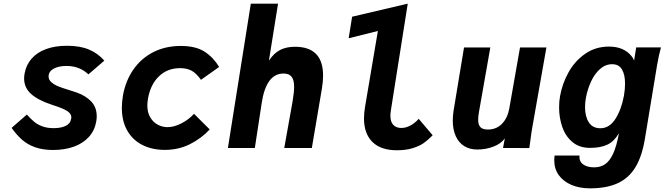

<svg xmlns="http://www.w3.org/2000/svg" viewBox="-20 -810 3640 1051"><path d="M43.5 -110 127 -183Q149 -158 168.2 -142.5Q187.5 -127 213.2 -117.8Q239 -108.5 274.5 -108.5Q311.5 -108.5 338 -120.2Q364.5 -132 369.5 -159.5Q370.5 -165.5 370.5 -167.5Q370.5 -182.5 358.2 -194Q346 -205.5 323.8 -215Q301.5 -224.5 263 -237Q189.5 -261 150.8 -295.2Q112 -329.5 112 -381Q112 -394.5 115 -409.5Q123.5 -455 152.8 -488.8Q182 -522.5 231.2 -541Q280.5 -559.5 347 -559.5Q418.5 -559.5 467.8 -538.5Q517 -517.5 551 -478L464 -403Q415 -449 344.5 -449Q300.5 -449 273.2 -433.8Q246 -418.5 246 -391.5Q246 -372.5 262.5 -358.8Q279 -345 302.2 -336Q325.5 -327 361.5 -316Q370.5 -313 380.2 -310Q390 -307 400 -303.5Q448.5 -286.5 479 -254.8Q509.5 -223 509.5 -173Q509.5 -161.5 507 -145.5Q498.5 -96 466.8 -60.8Q435 -25.5 384.5 -7.2Q334 11 271 11Q215 11 173.5 -3.5Q132 -18 101.8 -44.2Q71.5 -70.5 43.5 -110Z M647 -219.5Q647 -251 653 -287Q667.5 -368 710.2 -429.5Q753 -491 819.5 -524.8Q886 -558.5 970 -558.5Q1051.5 -558.5 1099.8 -527.2Q1148 -496 1179.5 -443.5L1080 -373Q1057 -406.5 1031 -421.8Q1005 -437 966 -437Q896 -437 849.8 -392Q803.5 -347 790 -270Q786.5 -247.5 786.5 -233.5Q786.5 -194 802.8 -167Q819 -140 844.2 -127Q869.5 -114 897 -114Q933 -114 973.2 -134.8Q1013.5 -155.5 1042 -187L1128 -101.5Q1081.5 -51.5 1019.2 -20.5Q957 10.5 882 10.5Q812 10.5 758.8 -16.8Q705.5 -44 676.2 -95.8Q647 -147.5 647 -219.5Z M1353 -790H1502L1452 -478Q1479.5 -519.5 1513.8 -536.8Q1548 -554 1594.5 -554Q1748.5 -554 1748.5 -396.5Q1748.5 -362 1742 -324.5L1687 0H1536L1581.5 -254.5Q1590 -304 1590 -334Q1590 -372.5 1576.2 -390Q1562.5 -407.5 1532 -407.5Q1437 -407.5 1412.5 -246L1375 0H1227.5Z M1972.5 -162Q1972.5 -189 1978 -223.5L2048.5 -640.5L1888.5 -600.5L1907.5 -718.5L2212 -790L2119.5 -205Q2117 -187.5 2117 -177Q2117 -143 2133 -126.2Q2149 -109.5 2177 -109.5Q2200.5 -109.5 2225.2 -122.2Q2250 -135 2272 -159.5L2348.5 -69.5Q2346.5 -68 2344.5 -66Q2342.5 -64 2340.5 -62Q2321 -42.5 2299.5 -27Q2278 -11.5 2241 0.5Q2204 12.5 2152.5 12.5Q2064.5 12.5 2018.5 -33Q1972.5 -78.5 1972.5 -162Z M2458.5 -150Q2458.5 -176 2463 -205L2520 -550H2664L2602 -198Q2597.5 -173.5 2597.5 -154Q2597.5 -127 2609.8 -114Q2622 -101 2650.5 -101Q2697.5 -101 2728 -132.5Q2758.5 -164 2768 -217L2826.5 -550H2971L2894 -114Q2888 -81.5 2883 -39L2877.5 0.5L2733.5 0L2743.5 -52.5Q2723 -23.5 2681.2 -7.5Q2639.5 8.5 2592.5 8.5Q2551.5 8.5 2521.2 -10.2Q2491 -29 2474.8 -64.8Q2458.5 -100.5 2458.5 -150Z M3014 68.5Q3014 54 3016 41.5H3152Q3149.5 73.5 3172 89.8Q3194.5 106 3232.5 106Q3267.5 106 3292.8 88.5Q3318 71 3336.5 30.8Q3355 -9.5 3367.5 -78L3366.5 -78.5Q3341.5 -35.5 3304.2 -18Q3267 -0.5 3210.5 -0.5Q3151 -0.5 3113 -32.8Q3075 -65 3057.8 -115.2Q3040.5 -165.5 3040.5 -222Q3040.5 -256 3045.5 -283Q3057.5 -351.5 3091.8 -413.5Q3126 -475.5 3182.8 -515.2Q3239.5 -555 3313.5 -555Q3395.5 -555 3437.5 -502Q3446.5 -491 3451 -478.5L3462.5 -550.5H3598Q3586 -507.5 3576.5 -451.5L3510 -49Q3494 47 3457.8 106.2Q3421.5 165.5 3360.8 193.2Q3300 221 3209 221Q3152.5 221 3108.2 202.2Q3064 183.5 3039 149Q3014 114.5 3014 68.5ZM3395.5 -286.5Q3401.5 -321 3401.5 -352.5Q3401.5 -401.5 3384.5 -430Q3367.5 -458.5 3331 -458.5Q3294 -458.5 3264.2 -432Q3234.5 -405.5 3215 -363Q3195.5 -320.5 3187 -273Q3182.5 -248.5 3182.5 -223.5Q3182.5 -172.5 3203.2 -140.2Q3224 -108 3266.5 -108Q3316 -108 3348.8 -159.2Q3381.5 -210.5 3395.5 -286.5Z"/></svg>

Font: JuliaMono ExtraBoldItalic
Style: Regular
Weight: 800
Italic angle: -9°
Monospace: yes
Designer: cormullion
Foundry: corm
Version: Version 0.049; ttfautohint (v1.8.4)